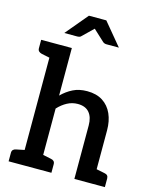

<svg xmlns="http://www.w3.org/2000/svg" viewBox="-137 -1041 904 1131"><g transform="rotate(15 315.0 -475.5)"><path d="M101 0V-741H214V-451Q245 -482 282 -500.5Q319 -519 368 -519Q425 -519 463 -494.5Q501 -470 520.5 -426.5Q540 -383 540 -326V0H428V-326Q428 -376 404.5 -404Q381 -432 334 -432Q300 -432 270 -416Q240 -400 214 -372V0ZM514 0 526 -92 590 -79Q602 -77 608 -70.5Q614 -64 614 -52V0ZM27 0V-52Q27 -64 33.5 -70.5Q40 -77 52 -79L115 -92L127 0ZM127 -741 115 -649 52 -662Q40 -665 33.5 -671.5Q27 -678 27 -690V-741ZM188 0 200 -92 263 -79Q275 -77 281.5 -70.5Q288 -64 288 -52V0ZM148 -815 262 -951H368L481 -815H406Q392 -815 383 -823L315 -886L250 -823Q247 -819 240.5 -817Q234 -815 227 -815Z"/></g></svg>

Font: Aleo SemiBold
Style: Regular
Weight: 600
Designer: Alessio Laiso
Foundry: Alessio Laiso
Version: Version 2.001;gftools[0.9.29]